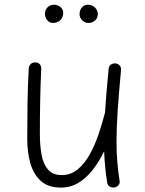

<svg xmlns="http://www.w3.org/2000/svg" viewBox="-20 -786 629 832"><path d="M504.4 -481.9Q494.6 -377.4 489.7 -303.5Q484.9 -229.5 484.9 -172.9Q484.9 -125 488.3 -84.7Q491.7 -44.4 498 -3.9Q500.5 8.3 493.9 15.9Q487.3 23.4 478 25.9Q467.3 28.3 456.8 23.2Q446.3 18.1 444.3 4.4Q439 -28.8 435.8 -61.8Q432.6 -94.7 431.2 -130.4Q410.6 -87.4 383.3 -51.8Q356 -16.1 321.3 5.4Q286.6 26.9 243.7 26.9Q188.5 26.9 156.5 -2.4Q124.5 -31.7 111.3 -79.6Q98.1 -127.4 98.1 -182.6Q98.1 -258.3 99.1 -333Q100.1 -407.7 104.5 -489.3Q105 -499.5 112.3 -507.6Q119.6 -515.6 131.8 -515.6Q145.5 -515.6 152.3 -507.6Q159.2 -499.5 158.7 -488.3Q155.3 -415 154.1 -348.6Q152.8 -282.2 152.8 -203.6Q152.8 -155.3 160.2 -115.2Q167.5 -75.2 188 -51.3Q208.5 -27.3 247.6 -27.3Q286.6 -27.3 316.4 -51.8Q346.2 -76.2 368.4 -116Q390.6 -155.8 406.7 -202.9Q422.9 -250 434.1 -294.9Q434.6 -296.9 435.1 -298.3Q437.5 -338.4 441.4 -385.3Q445.3 -432.1 450.7 -487.3Q451.7 -500.5 460.9 -506.3Q470.2 -512.2 481 -511.2Q490.7 -510.3 498 -502.9Q505.4 -495.6 504.4 -481.9ZM403.8 -724.6Q403.8 -707.5 391.6 -697Q379.4 -686.5 363.8 -686.5Q346.7 -686.5 335.7 -698.5Q324.7 -710.4 324.7 -724.1Q324.7 -742.2 335 -753.9Q345.2 -765.6 359.9 -765.6Q378.4 -765.6 391.1 -753.7Q403.8 -741.7 403.8 -724.6ZM253.9 -731Q253.9 -711.4 241.5 -699Q229 -686.5 209.5 -686.5Q194.3 -686.5 184.6 -699Q174.8 -711.4 174.8 -726.1Q174.8 -742.7 186 -754.2Q197.3 -765.6 213.9 -765.6Q229 -765.6 241.5 -755.9Q253.9 -746.1 253.9 -731Z"/></svg>

Font: Mikhak-FD Light
Style: Regular
Weight: 300
Designer: Amin Abedi
Version: Version 3.2